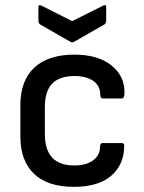

<svg xmlns="http://www.w3.org/2000/svg" viewBox="-20 -713 560 745"><path d="M267 12Q165 12 112 -38.5Q59 -89 59 -184V-305Q59 -400 113 -450.5Q167 -501 269 -501Q360 -501 412 -459.5Q464 -418 463 -353Q463 -331 452 -331H379Q369 -331 369 -346Q369 -380 342 -399Q315 -418 269 -418Q211 -418 182.5 -388.5Q154 -359 154 -296V-193Q154 -71 268 -71Q315 -71 341.5 -91Q368 -111 368 -142Q368 -158 378 -158H451Q462 -158 462 -148Q462 -75 412 -31.5Q362 12 267 12ZM253 -551 136 -618Q129 -623 129 -632V-686Q129 -697 141 -691L260 -631L380 -691Q392 -697 392 -686V-632Q392 -623 385 -618L268 -551Q260 -546 253 -551Z"/></svg>

Font: Sofia Sans Medium
Style: Regular
Weight: 500
Designer: Botio Nikoltchev, Ani Petrova
Foundry: lettersoup
Version: Version 4.101; ttfautohint (v1.8.4.7-5d5b)